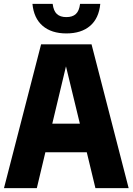

<svg xmlns="http://www.w3.org/2000/svg" viewBox="-22 -968 682 988"><path d="M-1.5 0 189.5 -740H449L640 0H469L424.5 -184.5H211.5L167.5 0ZM247 -331.5H389L317.5 -626.5ZM319.5 -796Q243 -796 197.5 -835Q152 -874 145 -948H249Q253.5 -911.5 270.8 -895.8Q288 -880 319.5 -880Q351 -880 368.2 -895.8Q385.5 -911.5 390 -948H494Q487 -874 441.8 -835Q396.5 -796 319.5 -796Z"/></svg>

Font: Encode Sans Cnd XBd
Style: Regular
Weight: 800
Width: 3
Designer: Multiple Designers
Foundry: Impallari Type
Version: Version 3.002; ttfautohint (v1.8.3) -l 8 -r 50 -G 200 -x 14 